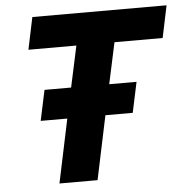

<svg xmlns="http://www.w3.org/2000/svg" viewBox="-51 -749 775 798"><g transform="rotate(-5 336.5 -349.5)"><path d="M221 -266H110L137 -393H248L285 -565H85L113 -699H673L645 -565H444L407 -393H521L494 -266H380L324 0H165Z"/></g></svg>

Font: Prompt SemiBold
Style: Italic
Weight: 600
Italic angle: -12°
Designer: Katatrad Team
Foundry: CadsonDemak
Version: Version 1.001